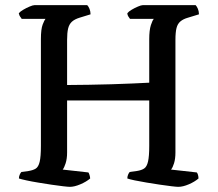

<svg xmlns="http://www.w3.org/2000/svg" viewBox="-20 -724 843 744"><path d="M250.9 0Q244.1 0 224.4 -2.3Q204.7 -4.5 179.5 -8.3Q154.3 -12.1 128.4 -16.4Q102.6 -20.6 82.5 -25Q62.3 -29.4 53.3 -32.4Q53.3 -40 56.3 -46.9Q59.3 -53.8 62.9 -57.6L90.7 -61.4Q107.8 -64.1 118.4 -70.6Q128.9 -77.1 133.7 -97.1Q138.5 -117.1 138.5 -158.6V-572.3Q138.5 -611.2 145.4 -629Q152.3 -646.7 156.3 -651H63.9Q61.9 -655 58.3 -659.1Q54.8 -663.3 52.8 -672.8Q58.3 -679.4 70.4 -686.4Q82.4 -693.5 95 -698.7Q107.5 -704 113.3 -704H318.1Q322.9 -699.2 326.8 -689.8Q330.7 -680.3 330.9 -668.5L288.7 -655.5Q268.9 -649.5 258.3 -639.6Q247.8 -629.7 243.9 -613.2Q240 -596.7 240 -569.3V-394.6Q279 -394.6 323.5 -395.5Q368 -396.4 411.7 -397.5Q455.5 -398.6 493.4 -400.5Q531.4 -402.4 558.3 -403.6V-572.3Q558.3 -607 564.7 -626.8Q571.1 -646.5 576.4 -651H483.7Q480.9 -654.7 477.2 -660.3Q473.6 -665.8 473.4 -672.8Q478.1 -679.1 490.2 -686.3Q502.2 -693.5 514.8 -698.7Q527.3 -704 532.9 -704H738.2Q742.7 -699.2 746.7 -690.1Q750.7 -681 751 -668.5L708.5 -655.5Q690 -650.3 679.1 -641Q668.1 -631.8 664 -615.3Q659.8 -598.8 659.8 -569.3V-133.1Q659.8 -108.8 654.5 -91.6Q649.3 -74.5 642.7 -66.9L742.4 -55.8Q744.2 -54.6 746.6 -48.3Q749 -42 749.2 -32.4Q734.4 -19.6 711.6 -9.8Q688.8 0 670.7 0Q663.9 0 644 -2.4Q624.1 -4.8 598.9 -8.5Q573.6 -12.3 547.8 -16.6Q522 -20.9 501.7 -25.1Q481.4 -29.4 473.4 -32.4Q473.4 -40.2 476.4 -47.2Q479.4 -54.3 482.7 -57.6L510.3 -61.4Q528.1 -64.1 538.5 -71Q549 -77.8 553.6 -98Q558.3 -118.2 558.3 -158.6V-334.7H240V-133.1Q240 -108.8 234.3 -91.2Q228.7 -73.7 222.9 -66.9L322.4 -55.8Q324.4 -53.8 326.7 -46.4Q329.1 -39 329.4 -32.4Q314.4 -19.6 291.3 -9.8Q268.2 0 250.9 0Z"/></svg>

Font: Texturina Medium
Style: Regular
Weight: 500
Designer: Guillermo Torres Carreño
Foundry: Omnibus-Type
Version: Version 1.003